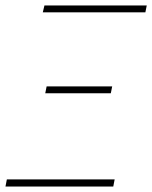

<svg xmlns="http://www.w3.org/2000/svg" viewBox="-31 -680 555 700"><path d="M-11 0 -6 -26H387L382 0ZM134 -340 139 -365H378L373 -340ZM125 -635 131 -660H504L499 -635Z"/></svg>

Font: Source Sans Variable
Style: Italic
Weight: 200
Italic angle: -11°
Designer: Paul D. Hunt
Foundry: Adobe Systems Incorporated
Version: Version 3.006;hotconv 1.0.111;makeotfexe 2.5.65597